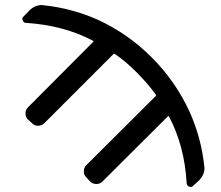

<svg xmlns="http://www.w3.org/2000/svg" viewBox="-20 -779 885 768"><path d="M796.9 -115.2Q797.9 -111.3 797.9 -107.4Q797.9 -79.1 775.4 -56.6L752.9 -36.1Q749 -31.2 743.2 -31.2Q740.2 -31.2 737.3 -32.2Q727.5 -36.1 726.6 -46.9Q717.8 -196.3 656.2 -312.5Q654.3 -316.4 651.4 -313.5L389.6 -52.7Q379.9 -43 365.2 -43Q350.6 -43 340.8 -52.7L325.2 -69.3Q315.4 -79.1 315.4 -93.8Q315.4 -108.4 325.2 -118.2L602.5 -394.5Q605.5 -397.5 602.5 -401.4Q572.3 -443.4 527.8 -488.3Q483.4 -533.2 440.4 -562.5Q436.5 -565.4 433.6 -562.5L157.2 -286.1Q147.5 -276.4 132.8 -275.9Q118.2 -275.4 108.4 -286.1L91.8 -300.8Q82 -310.5 82 -325.2Q82 -339.8 91.8 -349.6L352.5 -611.3Q355.5 -614.3 351.6 -616.2Q235.4 -677.7 84 -687.5Q74.2 -687.5 71.3 -697.3Q69.3 -700.2 69.3 -703.1Q69.3 -709 74.2 -712.9L96.7 -736.3Q119.1 -758.8 147.5 -758.8Q151.4 -758.8 155.3 -757.8Q267.6 -746.1 373 -699.2Q493.2 -643.6 587.9 -548.3Q682.6 -453.1 738.3 -332Q785.2 -227.5 796.9 -115.2Z"/></svg>

Font: Gen Jyuu GothicL Regular
Style: Regular
Weight: 400
Designer: [Source Han Sans]
Ryoko NISHIZUKA  (kana & ideographs); Paul D. Hunt (Latin, Greek & Cyrillic); Wenlong ZHANG  (bopomofo
Version: Version 1.002.20150607